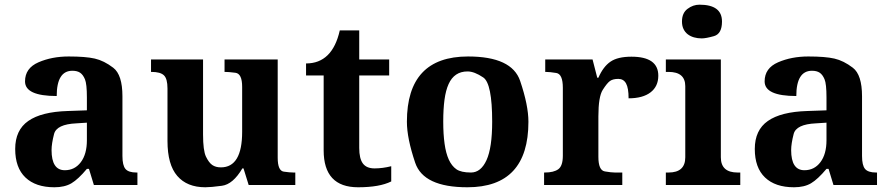

<svg xmlns="http://www.w3.org/2000/svg" viewBox="-20 -790 3798 820"><path d="M222.2 -379.9Q86.9 -379.9 86.9 -442.4Q86.9 -499 144.3 -523.9Q201.7 -548.8 273.4 -548.8Q345.7 -548.8 385 -539.8Q424.3 -530.8 463.6 -500.7Q502.9 -470.7 502.9 -378.9V-124Q502.9 -83.5 515.9 -68.4Q528.8 -53.2 563 -53.2H566.9V0H380.9L359.9 -68.8H351.1Q314 -24.4 285.2 -7.3Q256.3 9.8 212.4 9.8Q132.3 9.8 88.6 -32Q44.9 -73.7 44.9 -153.8Q44.9 -234.4 100.8 -273.4Q156.7 -312.5 269 -315.9L351.1 -318.8V-374Q351.1 -431.6 342.8 -451.4Q334.5 -471.2 322 -479.5Q309.6 -487.8 289.1 -487.8Q222.2 -487.8 222.2 -379.9ZM200.2 -148.9Q200.2 -63 256.8 -63Q299.3 -63 325.2 -97.4Q351.1 -131.8 351.1 -190.9V-266.1L306.2 -263.2Q221.7 -259.3 210.9 -217.8Q200.2 -176.3 200.2 -148.9Z M923.3 -75.2Q1014.2 -75.2 1014.2 -227.1V-418.9Q1014.2 -475.6 985.4 -479.2Q956.5 -482.9 941.9 -482.9H939V-536.1H1166V-116.2Q1166 -60.5 1192.1 -56.9Q1218.3 -53.2 1232.9 -53.2H1241.2V0H1042L1020 -70.8H1015.1Q975.1 -2.9 927.7 3.4Q880.4 9.8 856.9 9.8Q778.8 9.8 737.1 -38.6Q695.3 -86.9 695.3 -188V-412.1Q695.3 -454.1 679.9 -468.5Q664.6 -482.9 627 -482.9H625V-536.1H847.2V-215.8Q847.2 -147 859.6 -121.1Q872.1 -95.2 886.7 -85.2Q901.4 -75.2 923.3 -75.2Z M1287.1 -519Q1399.4 -519 1431.2 -660.2H1514.2V-536.1H1642.1V-467.8H1514.2V-158.2Q1514.2 -112.8 1529.8 -91.8Q1545.4 -70.8 1579.6 -70.8Q1613.8 -70.8 1650.9 -80.1V-15.1Q1601.1 9.8 1509.3 9.8Q1362.3 9.8 1362.3 -147.9V-467.8H1287.1Z M2082 -270Q2082 -433.6 2043.9 -459.2Q2005.9 -484.9 1977.1 -484.9Q1948.2 -484.9 1928.2 -471.4Q1908.2 -458 1896 -431.2Q1883.8 -404.3 1878.4 -364.3Q1873 -324.2 1873 -270.5Q1873 -216.8 1878.7 -176.3Q1884.3 -135.7 1896.7 -108.4Q1909.2 -81.1 1929.2 -67.1Q1949.2 -53.2 1991.5 -53.2Q2033.7 -53.2 2057.9 -106.2Q2082 -159.2 2082 -270ZM1717.8 -270Q1717.8 -548.8 1979 -548.8Q2166 -548.8 2201.4 -444.6Q2236.8 -340.3 2236.8 -270Q2236.8 9.8 1976.1 9.8Q1788.6 9.8 1753.2 -95Q1717.8 -199.7 1717.8 -270Z M2676.8 -547.9Q2791.5 -547.9 2791.5 -466.8Q2791.5 -420.9 2758.3 -395.5Q2725.1 -370.1 2664.6 -370.1Q2664.6 -414.1 2653.8 -433.6Q2643.1 -453.1 2620.6 -453.1Q2598.1 -453.1 2585.4 -444.3Q2572.8 -435.5 2554.2 -406.2Q2535.6 -377 2535.6 -293V-120.1Q2535.6 -62.5 2563.2 -57.9Q2590.8 -53.2 2605.5 -53.2H2637.7V0H2303.7V-53.2H2306.6Q2345.2 -53.2 2364.5 -67.4Q2383.8 -81.5 2383.8 -125V-415Q2383.8 -473.6 2356 -478.3Q2328.1 -482.9 2311.5 -482.9H2308.6V-536.1H2510.7L2530.8 -458H2535.6Q2556.2 -505.4 2587.2 -526.6Q2618.2 -547.9 2676.8 -547.9Z M3058.6 -118.2Q3058.6 -53.2 3129.9 -53.2H3141.6V0H2823.7V-53.2H2835.4Q2906.7 -53.2 2906.7 -118.2V-421.9Q2906.7 -482.9 2835.4 -482.9H2823.7V-536.1H3058.6ZM2967.3 -770Q3063.5 -770 3063.5 -698.2Q3063.5 -645.5 3029.1 -635.7Q2994.6 -626 2977.1 -626Q2959.5 -626 2944.1 -630.4Q2928.7 -634.8 2917.2 -643.6Q2905.8 -652.3 2899.2 -666Q2892.6 -679.7 2892.6 -698.2Q2892.6 -734.4 2916.3 -752.2Q2939.9 -770 2967.3 -770Z M3380.9 -379.9Q3245.6 -379.9 3245.6 -442.4Q3245.6 -499 3303 -523.9Q3360.4 -548.8 3432.1 -548.8Q3504.4 -548.8 3543.7 -539.8Q3583 -530.8 3622.3 -500.7Q3661.6 -470.7 3661.6 -378.9V-124Q3661.6 -83.5 3674.6 -68.4Q3687.5 -53.2 3721.7 -53.2H3725.6V0H3539.6L3518.6 -68.8H3509.8Q3472.7 -24.4 3443.8 -7.3Q3415 9.8 3371.1 9.8Q3291 9.8 3247.3 -32Q3203.6 -73.7 3203.6 -153.8Q3203.6 -234.4 3259.5 -273.4Q3315.4 -312.5 3427.7 -315.9L3509.8 -318.8V-374Q3509.8 -431.6 3501.5 -451.4Q3493.2 -471.2 3480.7 -479.5Q3468.3 -487.8 3447.8 -487.8Q3380.9 -487.8 3380.9 -379.9ZM3358.9 -148.9Q3358.9 -63 3415.5 -63Q3458 -63 3483.9 -97.4Q3509.8 -131.8 3509.8 -190.9V-266.1L3464.8 -263.2Q3380.4 -259.3 3369.6 -217.8Q3358.9 -176.3 3358.9 -148.9Z"/></svg>

Font: DroidSerif-Bold
Style: Bold
Weight: 700
Foundry: Ascender Corporation
Version: Version 1.00 build 112